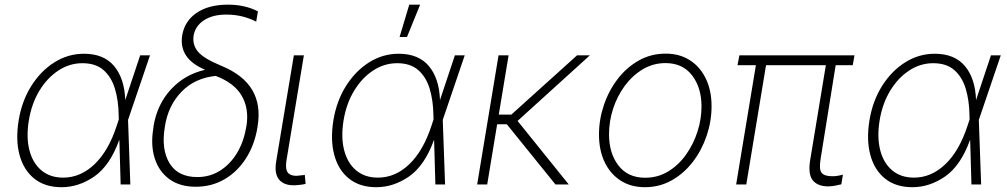

<svg xmlns="http://www.w3.org/2000/svg" viewBox="-20 -780 4260 812"><path d="M240.2 11.7Q170.4 11.7 125.2 -24.4Q80.1 -60.5 62.7 -124.3Q45.4 -188 59.1 -272Q72.8 -354 112.8 -417.2Q152.8 -480.5 210.4 -516.6Q268.1 -552.7 335 -552.7Q418.9 -552.7 462.6 -500.7Q506.3 -448.7 509.8 -356.9L572.8 -545.9H614.3L521.5 -272.9L531.2 0H490.2L484.9 -187H483.9Q444.8 -79.6 379.2 -33.9Q313.5 11.7 240.2 11.7ZM482.4 -274.9 481.9 -293.5Q481 -356 465.8 -405.5Q450.7 -455.1 417.5 -483.9Q384.3 -512.7 328.6 -512.7Q273.9 -512.7 226.8 -481.7Q179.7 -450.7 146.7 -396.5Q113.8 -342.3 102.1 -271.5Q90.3 -200.2 104.2 -145.5Q118.2 -90.8 154.8 -59.8Q191.4 -28.8 247.1 -28.8Q320.8 -28.8 380.1 -85.7Q439.5 -142.6 474.1 -249.5Z M750.5 -630.4Q760.7 -690.9 811.5 -725.6Q862.3 -760.3 944.3 -760.3Q1016.1 -760.3 1070.8 -731.9L1063.5 -688.5Q1037.1 -702.1 1005.6 -710.2Q974.1 -718.3 936.5 -718.3Q878.9 -718.3 842.3 -694.1Q805.7 -669.9 798.8 -629.4Q793 -591.3 816.9 -562Q840.8 -532.7 915.5 -502Q1009.3 -463.4 1046.9 -399.2Q1084.5 -335 1069.3 -245.6L1068.4 -238.8Q1055.7 -165 1019.5 -109.1Q983.4 -53.2 929.2 -21.7Q875 9.8 807.6 9.8Q740.7 9.8 696.5 -22.2Q652.3 -54.2 634.3 -110.6Q616.2 -167 628.9 -240.2L629.4 -247.1Q645 -339.4 703.1 -402.1Q761.2 -464.8 845.7 -484.4V-485.8Q735.4 -532.7 750.5 -630.4ZM677.7 -247.1 676.8 -241.2Q661.6 -147.9 697 -89.6Q732.4 -31.2 814.5 -31.2Q867.7 -31.2 910.4 -58.1Q953.1 -85 981.7 -131.8Q1010.3 -178.7 1020.5 -238.8L1022 -245.6Q1034.2 -319.3 1002.7 -374.3Q971.2 -429.2 892.1 -459Q803.2 -449.7 747.3 -391.6Q691.4 -333.5 677.7 -247.1Z M1245.1 2Q1191.9 9.3 1165.3 -15.1Q1138.7 -39.6 1147.9 -96.7L1222.7 -545.9H1265.1L1191.9 -104Q1184.6 -59.1 1201.4 -45.7Q1218.3 -32.2 1254.4 -38.6Q1264.2 -39.1 1269 -40.5L1272.5 -2.4Q1260.7 1 1245.1 2Z M1571.3 11.7Q1501.5 11.7 1456.3 -24.4Q1411.1 -60.5 1393.8 -124.3Q1376.5 -188 1390.1 -272Q1403.8 -354 1443.8 -417.2Q1483.9 -480.5 1541.5 -516.6Q1599.1 -552.7 1666 -552.7Q1750 -552.7 1793.7 -500.7Q1837.4 -448.7 1840.8 -356.9L1903.8 -545.9H1945.3L1852.5 -272.9L1862.3 0H1821.3L1815.9 -187H1814.9Q1775.9 -79.6 1710.2 -33.9Q1644.5 11.7 1571.3 11.7ZM1813.5 -274.9 1813 -293.5Q1812 -356 1796.9 -405.5Q1781.7 -455.1 1748.5 -483.9Q1715.3 -512.7 1659.7 -512.7Q1605 -512.7 1557.9 -481.7Q1510.7 -450.7 1477.8 -396.5Q1444.8 -342.3 1433.1 -271.5Q1421.4 -200.2 1435.3 -145.5Q1449.2 -90.8 1485.8 -59.8Q1522.5 -28.8 1578.1 -28.8Q1651.9 -28.8 1711.2 -85.7Q1770.5 -142.6 1805.2 -249.5ZM1669.9 -623.5 1710.9 -760.3H1756.8L1701.2 -623.5Z M2130.9 -545.9 2089.4 -295.4H2142.6L2420.4 -545.9H2474.6L2168.9 -268.6L2385.3 0H2329.1L2123.5 -254.4H2082.5L2040.5 0H1998L2088.4 -545.9Z M2707.5 11.7Q2647.9 11.7 2604.2 -16.6Q2560.5 -44.9 2536.9 -95Q2513.2 -145 2513.2 -210.9Q2513.2 -273.9 2533.7 -335Q2554.2 -396 2591.8 -445.3Q2629.4 -494.6 2681.2 -523.9Q2732.9 -553.2 2795.4 -553.2Q2854.5 -553.2 2897.9 -525.1Q2941.4 -497.1 2965.3 -447Q2989.3 -397 2989.3 -331.1Q2989.3 -267.6 2968.8 -206.5Q2948.2 -145.5 2910.6 -96.2Q2873 -46.9 2821.3 -17.6Q2769.5 11.7 2707.5 11.7ZM2708.5 -28.3Q2762.2 -28.3 2805.9 -54.9Q2849.6 -81.5 2881.1 -125.7Q2912.6 -169.9 2929.7 -223.1Q2946.8 -276.4 2946.8 -329.6Q2946.8 -409.2 2907 -461.2Q2867.2 -513.2 2794.4 -513.2Q2742.7 -513.2 2699 -487.3Q2655.3 -461.4 2623 -418Q2590.8 -374.5 2573.2 -321Q2555.7 -267.6 2555.7 -211.9Q2555.7 -131.8 2595.5 -80.1Q2635.3 -28.3 2708.5 -28.3Z M3593.8 -545.9 3586.4 -504.4H3514.2L3450.7 -109.4Q3442.9 -63 3455.1 -48.8Q3467.3 -34.7 3498.5 -34.7Q3519.5 -34.2 3544.9 -41.5L3538.1 -0.5Q3524.4 2.9 3511 5.4Q3497.6 7.8 3481.9 8.3Q3436.5 7.8 3416.5 -18.6Q3396.5 -44.9 3406.7 -105L3472.7 -504.4H3219.7L3136.2 0H3093.3L3176.8 -504.4H3099.1L3106.9 -545.9Z M3838.4 11.7Q3768.6 11.7 3723.4 -24.4Q3678.2 -60.5 3660.9 -124.3Q3643.6 -188 3657.2 -272Q3670.9 -354 3710.9 -417.2Q3751 -480.5 3808.6 -516.6Q3866.2 -552.7 3933.1 -552.7Q4017.1 -552.7 4060.8 -500.7Q4104.5 -448.7 4107.9 -356.9L4170.9 -545.9H4212.4L4119.6 -272.9L4129.4 0H4088.4L4083 -187H4082Q4043 -79.6 3977.3 -33.9Q3911.6 11.7 3838.4 11.7ZM4080.6 -274.9 4080.1 -293.5Q4079.1 -356 4064 -405.5Q4048.8 -455.1 4015.6 -483.9Q3982.4 -512.7 3926.8 -512.7Q3872.1 -512.7 3825 -481.7Q3777.8 -450.7 3744.9 -396.5Q3711.9 -342.3 3700.2 -271.5Q3688.5 -200.2 3702.4 -145.5Q3716.3 -90.8 3752.9 -59.8Q3789.6 -28.8 3845.2 -28.8Q3918.9 -28.8 3978.3 -85.7Q4037.6 -142.6 4072.3 -249.5Z"/></svg>

Font: Inter Extra Light
Style: Italic
Weight: 200
Italic angle: -9.39999°
Designer: Rasmus Andersson
Foundry: rsms
Version: Version 4.000;git-3c8e0fc